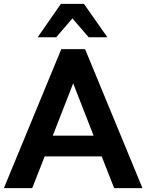

<svg xmlns="http://www.w3.org/2000/svg" viewBox="-24 -973 757 993"><path d="M-3.9 0 293 -718.8H416L712.9 0H566.4L502 -164.1H207L142.6 0ZM170.9 -780.3 291 -953.1H410.2L531.2 -780.3H434.6L350.6 -877.9L266.6 -780.3ZM249 -271.5H460L354.5 -542Z"/></svg>

Font: Min Sans Bold
Style: Regular
Weight: 700
Designer: Jinseong-Kim, NotoSansCJK, Nunito
Foundry: Jinseong-Kim
Version: Version 1.400;Glyphs 3.1.2 (3151)